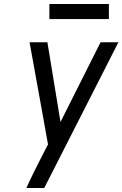

<svg xmlns="http://www.w3.org/2000/svg" viewBox="-20 -948 617 968"><path d="M113 0H203L577 -735H487L285 -333L219 -735H129L185 -426L222 -220L186 -150Q167 -113 148.5 -75.5Q130 -38 113 0ZM229 -852H529V-928H229Z"/></svg>

Font: Iosevka Sparkle
Style: Italic
Weight: 400
Italic angle: -9°
Designer: Belleve Invis
Foundry: Belleve Invis
Version: Version 4.5.0; ttfautohint (v1.8.3)